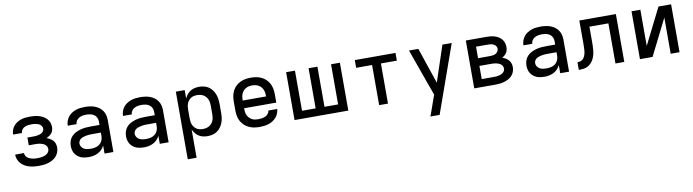

<svg xmlns="http://www.w3.org/2000/svg" viewBox="-32 -1184 7414 2054"><g transform="rotate(-10 3675.0 -156.5)"><path d="M302 8Q276 8 250 5Q224 2 199 -5.5Q174 -13 151.5 -26Q129 -39 111.5 -59Q94 -79 84.5 -103.5Q75 -128 75 -155H171Q171 -141 177.5 -128Q184 -115 195 -105.5Q206 -96 219 -90.5Q232 -85 246 -81.5Q260 -78 274 -77Q288 -76 302 -76Q317 -76 331 -77Q345 -78 359 -81Q373 -84 386.5 -89.5Q400 -95 411 -104Q422 -113 428.5 -126Q435 -139 435 -153Q435 -168 428 -181Q421 -194 409.5 -202.5Q398 -211 384.5 -216Q371 -221 357 -224Q343 -227 328.5 -227.5Q314 -228 300 -228H236V-312H300Q313 -312 325.5 -313Q338 -314 350 -316.5Q362 -319 374 -323Q386 -327 396.5 -334.5Q407 -342 413 -353.5Q419 -365 419 -377Q419 -390 413 -401Q407 -412 397.5 -420Q388 -428 376 -432.5Q364 -437 352 -439.5Q340 -442 327.5 -443Q315 -444 303 -444Q284 -444 264.5 -441Q245 -438 228 -430Q211 -422 199 -406Q187 -390 187 -371V-370H91V-372Q91 -397 99.5 -420.5Q108 -444 124 -463Q140 -482 161 -495Q182 -508 205.5 -515.5Q229 -523 253.5 -525.5Q278 -528 303 -528Q327 -528 351.5 -525.5Q376 -523 399 -516Q422 -509 443.5 -497Q465 -485 481.5 -467Q498 -449 506.5 -426Q515 -403 515 -378Q515 -361 510 -343.5Q505 -326 494 -312Q483 -298 468 -288Q453 -278 437 -271Q456 -264 473.5 -253.5Q491 -243 505 -228Q519 -213 525 -193Q531 -173 531 -152Q531 -126 521.5 -101Q512 -76 494.5 -56.5Q477 -37 454 -24.5Q431 -12 406 -4.5Q381 3 355 5.5Q329 8 302 8Z M847 8Q826 8 804.5 5Q783 2 763 -6Q743 -14 726 -28Q709 -42 698 -60Q687 -78 682 -99Q677 -120 677 -142Q677 -170 686 -197Q695 -224 714 -244.5Q733 -265 758.5 -278Q784 -291 811 -298.5Q838 -306 865.5 -308.5Q893 -311 921 -311H1019V-348Q1019 -370 1009.5 -390.5Q1000 -411 982 -423Q964 -435 942 -439.5Q920 -444 898 -444Q878 -444 858 -440.5Q838 -437 820 -427Q802 -417 790.5 -399.5Q779 -382 779 -362H683Q683 -387 691.5 -412Q700 -437 715.5 -457Q731 -477 752.5 -491Q774 -505 798 -513.5Q822 -522 847.5 -525Q873 -528 898 -528Q925 -528 951.5 -524.5Q978 -521 1003 -512Q1028 -503 1050 -487Q1072 -471 1087 -449Q1102 -427 1108.5 -401Q1115 -375 1115 -348V0H1019V-87Q1007 -63 989 -44.5Q971 -26 947.5 -14Q924 -2 898.5 3Q873 8 847 8ZM884 -76Q909 -76 933.5 -81.5Q958 -87 978 -102Q998 -117 1008.5 -140.5Q1019 -164 1019 -189V-228H921Q906 -228 890.5 -227Q875 -226 860 -223Q845 -220 830 -215.5Q815 -211 802 -203Q789 -195 781 -181Q773 -167 773 -152Q773 -133 783.5 -116.5Q794 -100 810.5 -91Q827 -82 846 -79Q865 -76 884 -76Z M1447 8Q1426 8 1404.5 5Q1383 2 1363 -6Q1343 -14 1326 -28Q1309 -42 1298 -60Q1287 -78 1282 -99Q1277 -120 1277 -142Q1277 -170 1286 -197Q1295 -224 1314 -244.5Q1333 -265 1358.5 -278Q1384 -291 1411 -298.5Q1438 -306 1465.5 -308.5Q1493 -311 1521 -311H1619V-348Q1619 -370 1609.5 -390.5Q1600 -411 1582 -423Q1564 -435 1542 -439.5Q1520 -444 1498 -444Q1478 -444 1458 -440.5Q1438 -437 1420 -427Q1402 -417 1390.5 -399.5Q1379 -382 1379 -362H1283Q1283 -387 1291.5 -412Q1300 -437 1315.5 -457Q1331 -477 1352.5 -491Q1374 -505 1398 -513.5Q1422 -522 1447.5 -525Q1473 -528 1498 -528Q1525 -528 1551.5 -524.5Q1578 -521 1603 -512Q1628 -503 1650 -487Q1672 -471 1687 -449Q1702 -427 1708.5 -401Q1715 -375 1715 -348V0H1619V-87Q1607 -63 1589 -44.5Q1571 -26 1547.5 -14Q1524 -2 1498.5 3Q1473 8 1447 8ZM1484 -76Q1509 -76 1533.5 -81.5Q1558 -87 1578 -102Q1598 -117 1608.5 -140.5Q1619 -164 1619 -189V-228H1521Q1506 -228 1490.5 -227Q1475 -226 1460 -223Q1445 -220 1430 -215.5Q1415 -211 1402 -203Q1389 -195 1381 -181Q1373 -167 1373 -152Q1373 -133 1383.5 -116.5Q1394 -100 1410.5 -91Q1427 -82 1446 -79Q1465 -76 1484 -76Z M1885 215V-520H1981V-428Q1991 -451 2006.5 -470.5Q2022 -490 2043 -503.5Q2064 -517 2088.5 -522.5Q2113 -528 2138 -528Q2165 -528 2192 -521.5Q2219 -515 2241 -500Q2263 -485 2279.5 -463Q2296 -441 2305.5 -416Q2315 -391 2319 -364Q2323 -337 2323 -310V-210Q2323 -183 2319 -156Q2315 -129 2305.5 -104Q2296 -79 2279.5 -57Q2263 -35 2241 -20Q2219 -5 2192 1.5Q2165 8 2138 8Q2113 8 2088.5 2.5Q2064 -3 2043 -16.5Q2022 -30 2006.5 -49.5Q1991 -69 1981 -92V215ZM2101 -76Q2118 -76 2135.5 -79.5Q2153 -83 2168 -91.5Q2183 -100 2195 -113Q2207 -126 2214 -142Q2221 -158 2224 -175.5Q2227 -193 2227 -210V-310Q2227 -327 2224 -344.5Q2221 -362 2214 -378Q2207 -394 2195 -407Q2183 -420 2168 -428.5Q2153 -437 2135.5 -440.5Q2118 -444 2101 -444Q2084 -444 2067 -440.5Q2050 -437 2035.5 -428Q2021 -419 2010 -405.5Q1999 -392 1992.5 -376.5Q1986 -361 1983.5 -344Q1981 -327 1981 -310V-210Q1981 -193 1983.5 -176Q1986 -159 1992.5 -143.5Q1999 -128 2010 -114.5Q2021 -101 2035.5 -92Q2050 -83 2067 -79.5Q2084 -76 2101 -76Z M2703 8Q2673 8 2643.5 3Q2614 -2 2587 -14.5Q2560 -27 2538 -48Q2516 -69 2502 -95Q2488 -121 2482.5 -150.5Q2477 -180 2477 -210V-310Q2477 -340 2482.5 -369Q2488 -398 2501.5 -424.5Q2515 -451 2536.5 -471.5Q2558 -492 2585 -505Q2612 -518 2641 -523Q2670 -528 2700 -528Q2730 -528 2759 -523Q2788 -518 2815 -505Q2842 -492 2863.5 -471.5Q2885 -451 2898.5 -424.5Q2912 -398 2917.5 -369Q2923 -340 2923 -310V-218H2573V-210Q2573 -192 2576 -174.5Q2579 -157 2586.5 -141Q2594 -125 2606.5 -112Q2619 -99 2634.5 -90.5Q2650 -82 2667.5 -79Q2685 -76 2703 -76Q2722 -76 2741.5 -79Q2761 -82 2779 -90Q2797 -98 2810 -114Q2823 -130 2825 -149H2921Q2919 -124 2909.5 -100.5Q2900 -77 2883.5 -58.5Q2867 -40 2846 -26.5Q2825 -13 2801 -5.5Q2777 2 2752 5Q2727 8 2703 8ZM2573 -302H2827V-310Q2827 -328 2824 -345Q2821 -362 2814 -378Q2807 -394 2795 -407Q2783 -420 2767.5 -428.5Q2752 -437 2735 -440.5Q2718 -444 2700 -444Q2682 -444 2665 -440.5Q2648 -437 2632.5 -428.5Q2617 -420 2605 -407Q2593 -394 2586 -378Q2579 -362 2576 -345Q2573 -328 2573 -310Z M3083 0V-520H3179V-84H3327V-520H3423V-84H3571V-520H3667V0Z M4002 0V-436H3829V-520H4271V-436H4098V0Z M4521 215Q4535 177 4548.5 139Q4562 101 4575 63L4601 -9L4538 -183L4418 -520H4519L4651 -130L4781 -520H4882L4621 215Z M5035 0V-520H5262Q5285 -520 5307 -517.5Q5329 -515 5350.5 -508Q5372 -501 5391 -489Q5410 -477 5424 -459.5Q5438 -442 5444.5 -420Q5451 -398 5451 -376Q5451 -360 5447 -343.5Q5443 -327 5434.5 -313.5Q5426 -300 5413.5 -289.5Q5401 -279 5386 -272Q5405 -265 5423 -254.5Q5441 -244 5454.5 -228.5Q5468 -213 5474.5 -193Q5481 -173 5481 -153Q5481 -128 5472.5 -104Q5464 -80 5447 -61.5Q5430 -43 5407.5 -31Q5385 -19 5361 -12Q5337 -5 5312 -2.5Q5287 0 5262 0ZM5131 -311H5262Q5278 -311 5294 -313.5Q5310 -316 5323.5 -323.5Q5337 -331 5346 -344.5Q5355 -358 5355 -374Q5355 -390 5346 -403.5Q5337 -417 5323 -424Q5309 -431 5293.5 -433.5Q5278 -436 5262 -436H5131ZM5131 -84H5262Q5275 -84 5288.5 -85Q5302 -86 5314.5 -88.5Q5327 -91 5339.5 -96Q5352 -101 5362.5 -109Q5373 -117 5379 -129Q5385 -141 5385 -155Q5385 -168 5379 -180Q5373 -192 5363 -200.5Q5353 -209 5340.5 -214Q5328 -219 5315 -222Q5302 -225 5288.5 -226Q5275 -227 5262 -227H5131Z M5797 8Q5776 8 5754.5 5Q5733 2 5713 -6Q5693 -14 5676 -28Q5659 -42 5648 -60Q5637 -78 5632 -99Q5627 -120 5627 -142Q5627 -170 5636 -197Q5645 -224 5664 -244.5Q5683 -265 5708.5 -278Q5734 -291 5761 -298.5Q5788 -306 5815.5 -308.5Q5843 -311 5871 -311H5969V-348Q5969 -370 5959.5 -390.5Q5950 -411 5932 -423Q5914 -435 5892 -439.5Q5870 -444 5848 -444Q5828 -444 5808 -440.5Q5788 -437 5770 -427Q5752 -417 5740.5 -399.5Q5729 -382 5729 -362H5633Q5633 -387 5641.5 -412Q5650 -437 5665.5 -457Q5681 -477 5702.5 -491Q5724 -505 5748 -513.5Q5772 -522 5797.5 -525Q5823 -528 5848 -528Q5875 -528 5901.5 -524.5Q5928 -521 5953 -512Q5978 -503 6000 -487Q6022 -471 6037 -449Q6052 -427 6058.5 -401Q6065 -375 6065 -348V0H5969V-87Q5957 -63 5939 -44.5Q5921 -26 5897.5 -14Q5874 -2 5848.5 3Q5823 8 5797 8ZM5834 -76Q5859 -76 5883.5 -81.5Q5908 -87 5928 -102Q5948 -117 5958.5 -140.5Q5969 -164 5969 -189V-228H5871Q5856 -228 5840.5 -227Q5825 -226 5810 -223Q5795 -220 5780 -215.5Q5765 -211 5752 -203Q5739 -195 5731 -181Q5723 -167 5723 -152Q5723 -133 5733.5 -116.5Q5744 -100 5760.5 -91Q5777 -82 5796 -79Q5815 -76 5834 -76Z M6171 0V-84Q6186 -84 6200.5 -87.5Q6215 -91 6226.5 -100.5Q6238 -110 6245.5 -123Q6253 -136 6257.5 -150Q6262 -164 6264 -178.5Q6266 -193 6266.5 -207.5Q6267 -222 6267.5 -236.5Q6268 -251 6268 -266V-520H6665V0H6569V-436H6363V-279Q6363 -255 6362.5 -230.5Q6362 -206 6359.5 -181.5Q6357 -157 6351 -133Q6345 -109 6334 -87Q6323 -65 6306 -46.5Q6289 -28 6267 -17Q6245 -6 6220.5 -3Q6196 0 6171 0Z M6835 0V-520H6931V-127L7128 -520H7265V0H7169V-393L6972 0Z"/></g></svg>

Font: Iosevka Aile Medium
Style: Regular
Weight: 500
Designer: Belleve Invis
Foundry: Belleve Invis
Version: Version 27.3.5; ttfautohint (v1.8.4)